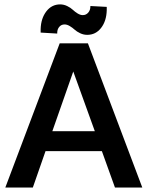

<svg xmlns="http://www.w3.org/2000/svg" viewBox="-20 -845 665 865"><path d="M3.9 0 249 -649.9H376L621.1 0H498L439 -164.1H185.1L127.9 0ZM373 -688Q356.4 -688 341.1 -695.3Q325.7 -702.6 316.2 -711.4Q306.6 -720.2 294.4 -727.5Q282.2 -734.9 271 -734.9Q256.3 -734.9 247.1 -724.1Q237.8 -713.4 237.8 -696.8V-693.8L163.1 -698.2V-713.9Q164.6 -762.2 188.7 -793.7Q212.9 -825.2 251 -825.2Q267.6 -825.2 283 -817.6Q298.3 -810.1 307.9 -801Q317.4 -792 329.6 -784.4Q341.8 -776.9 353 -776.9Q367.7 -776.9 377.4 -788.1Q387.2 -799.3 387.2 -815.9V-817.9L460.9 -814V-798.8Q459.5 -750 435.3 -719Q411.1 -688 373 -688ZM215.8 -253.9H407.2L310.1 -522.9Z"/></svg>

Font: Apfel Grotezk Mittel
Style: Regular
Weight: 500
Designer: Luigi Gorlero
Foundry: © 2023, Luigi Gorlero & Collletttivo
Version: Version 2.000;Glyphs 3.2 (3217)